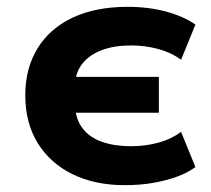

<svg xmlns="http://www.w3.org/2000/svg" viewBox="-20 -531 619 562"><path d="M345 11Q258 11 192.5 -21Q127 -53 90.5 -112Q54 -171 54 -252Q54 -332 90.5 -390.5Q127 -449 194 -480Q261 -511 353 -511Q415 -511 466.5 -497Q518 -483 552 -459L510 -356Q482 -377 443.5 -387.5Q405 -398 364 -398Q316 -398 280 -385Q244 -372 223 -347Q202 -322 199 -285L190 -306H445V-201H190L199 -225Q201 -182 222 -155Q243 -128 279.5 -115.5Q316 -103 364 -103Q406 -103 444 -113.5Q482 -124 510 -145L552 -42Q529 -25 497 -13.5Q465 -2 427 4.5Q389 11 345 11Z"/></svg>

Font: Nunito Sans 8pt ExtraBold
Style: Regular
Weight: 800
Version: Version 3.101;gftools[0.9.27]